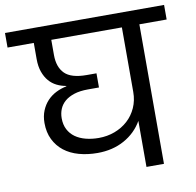

<svg xmlns="http://www.w3.org/2000/svg" viewBox="-109 -824 927 908"><g transform="rotate(-10 355.0 -370.0)"><path d="M324 -174Q365 -174 401 -187.5Q437 -201 464 -225.5Q491 -250 506.5 -284.5Q522 -319 522 -360V-670H183V-597Q183 -539 214 -508Q245 -477 319 -477H366V-409H313Q274 -409 246.5 -400Q219 -391 201.5 -376Q184 -361 175.5 -340.5Q167 -320 167 -296Q167 -265 179 -242Q191 -219 212 -204Q233 -189 262 -181.5Q291 -174 324 -174ZM-27 -740H737V-670H606V0H522V-221Q491 -167 435 -136Q379 -105 306 -105Q258 -105 217 -116.5Q176 -128 146.5 -151Q117 -174 100 -208.5Q83 -243 83 -288Q83 -321 94 -347.5Q105 -374 123 -393Q141 -412 165 -424Q189 -436 215 -441V-443Q191 -447 170 -457.5Q149 -468 133.5 -486Q118 -504 108.5 -530.5Q99 -557 99 -593V-670H-27Z"/></g></svg>

Font: Poppins
Style: Regular
Weight: 400
Designer: Ninad Kale (Devanagari), Jonny Pinhorn (Latin)
Foundry: Indian Type Foundry
Version: Version 3.002 2017